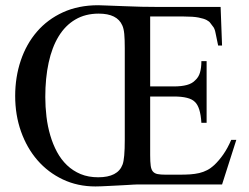

<svg xmlns="http://www.w3.org/2000/svg" viewBox="-20 -688 930 716"><path d="M445.3 -508.8Q445.3 -541 443.4 -561.5Q441.4 -582 436 -593.3Q417 -637.2 348.1 -637.2Q298.3 -637.2 261 -615.2Q223.6 -593.3 198.7 -552.5Q173.8 -511.7 161.4 -454.3Q148.9 -397 148.9 -326.2Q148.9 -289.6 153.3 -252.9Q157.7 -216.3 167.5 -183.1Q177.2 -149.9 192.6 -121.3Q208 -92.8 230 -71.8Q252 -50.8 280.8 -38.8Q309.6 -26.9 346.2 -26.9Q419.4 -26.9 437 -74.2Q445.3 -95.7 445.3 -166.5ZM808.1 0H488.8Q486.8 0 476.8 0.5Q466.8 1 452.1 2Q437.5 2.9 420.2 3.7Q402.8 4.4 386.5 5.4Q370.1 6.3 356.7 6.8Q343.3 7.3 335.9 7.3Q269.5 7.3 214.4 -18.8Q159.2 -44.9 119.6 -90.6Q80.1 -136.2 58.3 -197.8Q36.6 -259.3 36.6 -330.1Q36.6 -400.4 57.4 -462.2Q78.1 -523.9 117.7 -569.8Q157.2 -615.7 214.8 -642.1Q272.5 -668.5 346.2 -668.5Q352.5 -668.5 375.7 -667.5Q398.9 -666.5 441.9 -665Q475.1 -663.6 507.8 -662.8Q540.5 -662.1 571.8 -662.1H802.7L808.1 -518.1H793.5Q787.1 -546.4 783.9 -564.5Q780.8 -582.5 772.9 -590.8Q768.6 -595.7 764.6 -601.8Q760.7 -607.9 750.5 -613.3Q740.2 -618.7 720.5 -622.6Q700.7 -626.5 665 -626.5H540V-365.7H628.4Q656.7 -365.7 676.8 -371.1Q696.8 -376.5 708 -388.7Q720.7 -399.9 725.8 -417.5Q731 -435.1 731 -460H750.5V-230H731Q727.5 -289.6 706.1 -308.6Q686.5 -328.1 628.4 -328.1H540V-109.4Q540 -84.5 542 -70.1Q543.9 -55.7 550.3 -48.3Q556.6 -41 567.9 -38.8Q579.1 -36.6 597.7 -36.6H649.4Q671.4 -36.6 689.5 -37.8Q707.5 -39.1 723.1 -42.7Q738.8 -46.4 752.4 -53.5Q766.1 -60.5 778.8 -72.3Q796.9 -89.4 813 -112.5Q829.1 -135.7 842.3 -166.5H861.3Z"/></svg>

Font: Doulos SIL Viet
Style: Regular
Weight: 400
Designer: Walt Agee, Victor Gaultney, Peter Martin, Debbi Hosken, Becca Hirsbrunner
Foundry: SIL International
Version: Version 5.000